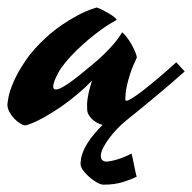

<svg xmlns="http://www.w3.org/2000/svg" viewBox="-90 -315 524 524"><path d="M283.2 167Q269.5 174.3 246.3 181.6Q223.1 189 192.9 189Q185.1 189 174.3 182.9Q163.6 176.8 153.6 168Q143.6 159.2 136.7 149.7Q129.9 140.1 129.9 132.8Q129.9 117.7 135.3 103Q140.6 88.4 149.2 75Q157.7 61.5 168.5 49.1Q179.2 36.6 189.9 25.9Q182.1 23.9 174.6 19.8Q167 15.6 161.1 10Q155.3 4.4 151.6 -2.4Q147.9 -9.3 147.9 -17.1Q147.9 -21 147.7 -26.6Q147.5 -32.2 148.4 -41.3Q149.4 -50.3 152.3 -63.2Q155.3 -76.2 161.1 -95.2Q145 -78.1 123.3 -59.6Q101.6 -41 77.6 -24.4Q53.7 -7.8 29.5 5.6Q5.4 19 -15.1 25.9Q-17.6 26.9 -19 26.9Q-20.5 26.9 -22 26.9Q-26.9 26.9 -34.9 22Q-43 17.1 -50.8 9Q-58.6 1 -64.2 -9.3Q-69.8 -19.5 -69.8 -29.8Q-69.8 -32.7 -66.9 -49.3Q-64 -65.9 -53 -91.6Q-42 -117.2 -20.5 -149.2Q1 -181.2 38.1 -214.8Q57.1 -231.9 79.1 -247.1Q97.7 -259.8 121.6 -272.9Q145.5 -286.1 171.9 -293.9Q172.9 -293.9 173.6 -294.4Q174.3 -294.9 175.8 -293.9Q181.6 -292 189.7 -287.8Q197.8 -283.7 205.8 -279.1Q213.9 -274.4 220 -269.8Q226.1 -265.1 228 -262.2Q228.5 -261.2 228 -260.7L227.1 -259.8Q205.1 -248 185.5 -233.6Q166 -219.2 150.9 -206.5Q133.3 -191.4 118.2 -176.8Q82.5 -141.6 68.8 -116Q55.2 -90.3 55.2 -79.1Q55.2 -70.8 62 -70.8Q68.8 -70.8 79.3 -76.4Q89.8 -82 103 -91.6Q116.2 -101.1 132.1 -114Q147.9 -127 165 -141.1Q180.2 -153.3 194.3 -167.5Q206.5 -179.2 219.7 -194.3Q232.9 -209.5 242.2 -225.1Q243.2 -226.1 243.2 -226.6Q243.2 -227.1 244.1 -226.1Q249.5 -222.2 256.3 -213.1Q263.2 -204.1 269 -193.6Q274.9 -183.1 279.1 -173.1Q283.2 -163.1 283.2 -158.2V-157.2Q272 -134.3 265.9 -115.5Q259.8 -96.7 256.6 -82.5Q253.4 -68.4 252.7 -58.3Q252 -48.3 252 -43Q252 -40 254.9 -40Q259.3 -40 269.5 -46.4Q279.8 -52.7 293 -62.5Q306.2 -72.3 321 -84.5Q335.9 -96.7 349.6 -108.4Q363.3 -120.1 374.3 -129.9Q385.3 -139.6 391.1 -145L414.1 -120.1Q399.9 -107.4 379.9 -90.1Q359.9 -72.8 337.6 -54.2Q315.4 -35.6 293.2 -17.6Q271 0.5 252.9 15.1Q243.2 22.9 231.4 34.9Q219.7 46.9 209.5 60.3Q199.2 73.7 192.1 87.2Q185.1 100.6 185.1 111.8Q185.1 118.7 189.5 122.3Q193.8 126 200.2 126Q205.1 126 213.6 124.3Q222.2 122.6 231.7 119.6Q241.2 116.7 251 112.5Q260.7 108.4 269 104Q270.5 109.9 272.5 119.1Q274.4 128.4 276.4 137.9Q278.3 147.5 280 155.5Q281.7 163.6 283.2 167Z"/></svg>

Font: Yesteryear
Style: Regular
Weight: 400
Designer: Astigmatic (AOETI)
Foundry: Astigmatic (AOETI)
Version: Version 1.000